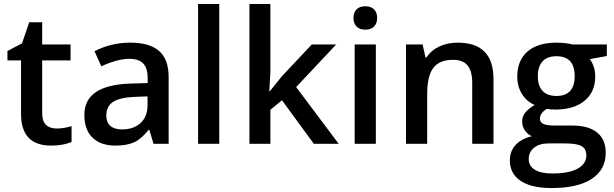

<svg xmlns="http://www.w3.org/2000/svg" viewBox="-20 -728 3109 972"><path d="M193.6 -152.7Q193.6 -115.3 212.6 -96.3Q231.5 -77.4 267.2 -77.4Q302.8 -77.4 342.3 -89.5V-9.1Q299.3 9.1 238.6 9.1Q86.5 9.1 86.5 -151.2V-422.1H17.7V-469.7L91.5 -508.6L127.9 -615.3H193.6V-503H337.2V-422.1H193.6Z M833.7 0H757.3L736.1 -70.3H732.1Q695.7 -24.3 659 -7.6Q622.3 9.1 564.2 9.1Q489.9 9.1 448.4 -31.1Q407 -71.3 407 -146.6Q407 -297.8 641.1 -304.9L727.5 -307.4V-334.2Q727.5 -382.7 705 -406.5Q682.5 -430.2 635.5 -430.2Q575.3 -430.2 492.9 -392.3L458.5 -468.7Q542.5 -512.1 639.8 -512.1Q737.1 -512.1 785.4 -469.9Q833.7 -427.7 833.7 -338.7ZM518.2 -143.1Q518.2 -109.2 538.4 -91Q558.6 -72.8 598.1 -72.8Q656.2 -72.8 691.6 -105.2Q727 -137.5 727 -196.7V-240.1L662.3 -237.6Q586.5 -234.6 552.3 -212.1Q518.2 -189.6 518.2 -143.1Z M1090 -707.8V0H982.8V-707.8Z M1348.8 0H1242.7V-707.8H1348.8V-362.5L1343.3 -265.9H1345.8L1406.5 -341.3L1558.6 -503H1682L1479.3 -287.2L1694.6 0H1568.8L1407.5 -220.4L1348.8 -172.4Z M1882.7 -503V0H1775.5V-503ZM1889.3 -637.3Q1889.3 -609.2 1873.6 -593.5Q1857.9 -577.9 1829.4 -577.9Q1800.8 -577.9 1785.1 -593.5Q1769.5 -609.2 1769.5 -637.3Q1769.5 -665.3 1785.1 -680.7Q1800.8 -696.2 1829.4 -696.2Q1857.9 -696.2 1873.6 -680.7Q1889.3 -665.3 1889.3 -637.3Z M2478.3 -328.1V0H2370.6V-309.4Q2370.6 -368 2347.1 -396.6Q2323.6 -425.2 2273 -425.2Q2205.3 -425.2 2173.9 -384.7Q2142.6 -344.3 2142.6 -250.8V0H2035.4V-503H2119.3L2134 -437.3H2139.5Q2162.3 -473.2 2204 -492.7Q2245.7 -512.1 2297.3 -512.1Q2478.3 -512.1 2478.3 -328.1Z M2756.8 -2Q2710.8 -2 2683.8 19.7Q2656.7 41.5 2656.7 77.1Q2656.7 112.7 2687.8 131.4Q2718.9 150.2 2775.5 150.2Q2860.5 150.2 2904.4 125.6Q2948.4 101.1 2948.4 58.6Q2948.4 26.3 2924.9 12.1Q2901.4 -2 2837.7 -2ZM3052.1 -503V-444.4L2966.1 -428.7Q2993.4 -390.8 2993.4 -340.2Q2993.4 -262.9 2939.6 -218.1Q2885.7 -173.4 2791.7 -173.4Q2765.9 -173.4 2748.2 -176.9Q2713.3 -155.7 2713.3 -126.9Q2713.3 -109.2 2730.3 -100.9Q2747.2 -92.5 2789.2 -92.5H2876.6Q2959.6 -92.5 3003 -57.1Q3046.5 -21.7 3046.5 45.5Q3046.5 130.9 2975.7 177.5Q2905 224 2772 224Q2669.9 224 2615.5 187.6Q2561.2 151.2 2561.2 83.9Q2561.2 37.4 2590.2 5.8Q2619.3 -25.8 2672.4 -38.4Q2651.2 -47.5 2637.3 -67.7Q2623.4 -88 2623.4 -112.7Q2623.4 -137.5 2638.3 -157Q2653.2 -176.4 2686.6 -196.7Q2646.6 -213.9 2622.6 -252Q2598.6 -290.2 2598.6 -340.2Q2598.6 -422.1 2650.4 -467.1Q2702.2 -512.1 2797.8 -512.1Q2818.5 -512.1 2842.5 -509.4Q2866.5 -506.6 2877.7 -503ZM2796.8 -443.4Q2750.3 -443.4 2726.5 -417.1Q2702.7 -390.8 2702.7 -342Q2702.7 -293.2 2727 -267.7Q2751.3 -242.2 2796.8 -242.2Q2889.3 -242.2 2889.3 -342.8Q2889.3 -443.4 2796.8 -443.4Z"/></svg>

Font: Khula SemiBold
Style: Regular
Weight: 600
Designer: Erin McLaughlin, Steve Matteson
Version: Version 1.002;PS 1.0;hotconv 1.0.72;makeotf.lib2.5.5900; ttf